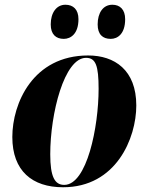

<svg xmlns="http://www.w3.org/2000/svg" viewBox="-20 -780 626 810"><path d="M447 -616C477 -616 508 -638 508 -699C508 -740 486 -760 454 -760C415 -760 392 -726 392 -677C392 -635 413 -616 447 -616ZM249 -616C279 -616 311 -638 311 -699C311 -740 289 -760 256 -760C218 -760 194 -726 194 -677C194 -635 216 -616 249 -616ZM246 10C470 10 555 -197 555 -335C555 -485 463 -546 352 -546C119 -546 32 -344 32 -202C32 -59 116 10 246 10ZM251 0C211 0 192 -34 192 -129C192 -301 251 -536 343 -536C384 -536 396 -503 396 -405C396 -245 347 0 251 0Z"/></svg>

Font: Noto Serif Display SemiCondensed ExtraBold
Style: Italic
Weight: 800
Width: 4
Italic angle: -12°
Designer: Monotype Design Team
Foundry: Monotype Imaging Inc.
Version: Version 2.009